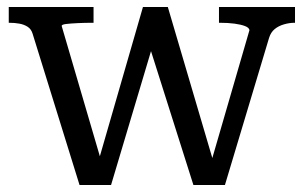

<svg xmlns="http://www.w3.org/2000/svg" viewBox="-20 -528 867 548"><path d="M411 -382 532 0H622L748 -420Q753 -436 764 -445Q775 -454 790.5 -458.5Q806 -463 821 -463H822V-508H605V-463H607Q631 -463 649.5 -460.5Q668 -458 679.5 -453.5Q691 -449 692 -442L586 -77L459 -508H388L265 -82L156 -454Q156 -458 168.5 -459.5Q181 -461 201.5 -462Q222 -463 245 -463H247V-508H5V-463H6Q22 -463 35.5 -460.5Q49 -458 59 -451.5Q69 -445 73 -432L207 0H297Z"/></svg>

Font: Roboto Serif 20pt
Style: Regular
Weight: 400
Designer: Greg Gazdowicz
Foundry: Commercial Type
Version: Version 1.008